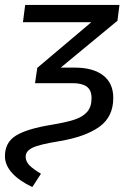

<svg xmlns="http://www.w3.org/2000/svg" viewBox="-39 -546 523 778"><path d="M-19 87Q-19 31 25.5 3.5Q70 -24 168 -40Q228 -50 262 -61Q296 -72 314 -92.5Q332 -113 332 -148Q332 -181 312.5 -195Q293 -209 255 -209H103L112 -271L331 -456H54L63 -526H445L437 -462L207 -272H265Q338 -272 379 -240.5Q420 -209 420 -149Q420 -73 364 -32.5Q308 8 202 26Q121 39 93 52.5Q65 66 65 89Q65 108 80 123.5Q95 139 127 158L92 212Q39 187 10 155Q-19 123 -19 87Z"/></svg>

Font: FiraGO Book
Style: Italic
Weight: 350
Italic angle: -8°
Designer: bBox Type GmbH
Foundry: bBox Type GmbH
Version: Version 1.001